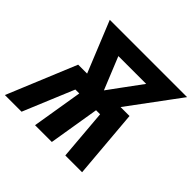

<svg xmlns="http://www.w3.org/2000/svg" viewBox="-189 -922 1108 1108"><g transform="rotate(45 365.0 -367.5)"><path d="M-11 0H125L194 -166L254 -310H286L235 0H372L423 -310H456L482 0H619L583 -423H510L741 -735H110L237 -423H164ZM374 -423 293 -622H520L431 -501Z"/></g></svg>

Font: Iosevka Sparkle Extrabold
Style: Italic
Weight: 800
Italic angle: -9°
Designer: Belleve Invis
Foundry: Belleve Invis
Version: Version 4.5.0; ttfautohint (v1.8.3)